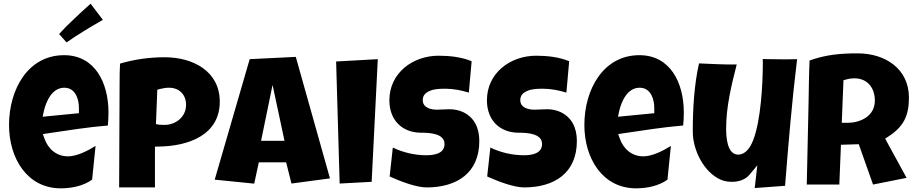

<svg xmlns="http://www.w3.org/2000/svg" viewBox="-20 -1005 4941 1037"><path d="M216.3 -402.8C228.5 -457.5 261.2 -531.2 327.1 -531.2C392.1 -531.2 406.2 -460.9 406.2 -423.8V-393.6L210.4 -374.5ZM28.8 -329.6C28.8 -150.4 126.5 12.2 308.1 12.2C367.7 12.2 430.7 -1 477.5 -34.7L496.1 -216.8C452.6 -189.5 394 -160.6 347.2 -160.6C285.6 -160.6 240.2 -199.7 220.2 -256.3L211.4 -280.8L236.8 -284.7C345.2 -300.3 453.1 -318.4 562.5 -327.1C564.9 -350.6 565.9 -374 565.9 -397C565.9 -560.1 491.7 -707 326.2 -707C130.4 -707 28.8 -521.5 28.8 -329.6ZM339.4 -775.9C402.8 -820.3 468.8 -859.4 535.6 -897.9L469.2 -984.9C436.5 -956.1 404.8 -926.8 373 -896C347.2 -872.1 322.3 -847.2 299.3 -821.3Z M829.6 -520.5 844.2 -524.4C859.4 -528.3 876 -531.2 892.6 -531.2C946.3 -531.2 984.9 -496.1 984.9 -438.5C984.9 -371.6 926.8 -330.6 870.6 -330.6C860.4 -330.6 850.6 -330.6 840.3 -331.5L822.3 -334.5ZM816.9 7.3V-212.9L836.9 -213.4C1000 -215.3 1167 -276.9 1167 -456.1C1167 -620.1 1022.5 -695.8 869.6 -695.8C787.6 -695.8 706.5 -684.6 628.4 -661.6C626.5 -630.9 626 -599.6 626 -568.4C626 -376.5 623.5 -185.1 623.5 7.3Z M1452.1 -546.4 1516.6 -244.6H1390.1ZM1353 -13.2 1377.9 -128.4H1525.4L1554.2 -13.7L1762.2 -41.5L1577.6 -697.8L1328.6 -685.5L1139.6 -34.7Z M1987.3 -22.9 2020.5 -685.5 1795.4 -672.9 1814.5 -13.7Z M2084.5 -51.8C2143.6 -24.9 2229.5 7.3 2283.7 7.3C2447.3 7.3 2568.8 -70.3 2568.8 -243.7C2568.8 -314.5 2541.5 -371.1 2480.5 -399.9C2459.5 -409.7 2432.6 -415 2409.7 -415C2385.7 -415 2362.8 -412.6 2339.8 -412.6C2306.2 -412.6 2263.2 -423.3 2263.2 -464.8C2263.2 -499 2292 -512.7 2320.3 -520.5C2345.2 -525.9 2372.6 -525.9 2385.3 -525.9C2428.7 -525.9 2471.7 -517.1 2512.2 -504.9L2527.3 -674.3C2474.1 -696.8 2409.2 -704.1 2349.1 -704.1C2209 -704.1 2083 -610.4 2083 -463.4C2083 -356.4 2151.4 -288.1 2255.9 -288.1C2296.4 -288.1 2380.9 -285.6 2380.9 -227.5C2380.9 -173.8 2322.8 -166.5 2281.7 -166.5C2222.2 -166.5 2157.7 -180.7 2101.6 -208Z M2611.3 -51.8C2670.4 -24.9 2756.3 7.3 2810.5 7.3C2974.1 7.3 3095.7 -70.3 3095.7 -243.7C3095.7 -314.5 3068.4 -371.1 3007.3 -399.9C2986.3 -409.7 2959.5 -415 2936.5 -415C2912.6 -415 2889.6 -412.6 2866.7 -412.6C2833 -412.6 2790 -423.3 2790 -464.8C2790 -499 2818.8 -512.7 2847.2 -520.5C2872.1 -525.9 2899.4 -525.9 2912.1 -525.9C2955.6 -525.9 2998.5 -517.1 3039.1 -504.9L3054.2 -674.3C3001 -696.8 2936 -704.1 2876 -704.1C2735.8 -704.1 2609.9 -610.4 2609.9 -463.4C2609.9 -356.4 2678.2 -288.1 2782.7 -288.1C2823.2 -288.1 2907.7 -285.6 2907.7 -227.5C2907.7 -173.8 2849.6 -166.5 2808.6 -166.5C2749 -166.5 2684.6 -180.7 2628.4 -208Z M3323.7 -402.8C3335.9 -457.5 3368.7 -531.2 3434.6 -531.2C3499.5 -531.2 3513.7 -460.9 3513.7 -423.8V-393.6L3317.9 -374.5ZM3136.2 -329.6C3136.2 -150.4 3233.9 12.2 3415.5 12.2C3475.1 12.2 3538.1 -1 3585 -34.7L3603.5 -216.8C3560.1 -189.5 3501.5 -160.6 3454.6 -160.6C3393.1 -160.6 3347.7 -199.7 3327.6 -256.3L3318.8 -280.8L3344.2 -284.7C3452.6 -300.3 3560.5 -318.4 3669.9 -327.1C3672.4 -350.6 3673.3 -374 3673.3 -397C3673.3 -560.1 3599.1 -707 3433.6 -707C3237.8 -707 3136.2 -521.5 3136.2 -329.6Z M3721.7 -294.4C3721.7 -193.4 3782.2 -74.2 3872.1 -34.7C3891.6 -26.4 3912.1 -22.9 3934.1 -22.9C3969.2 -22.9 4005.4 -34.7 4026.9 -60.1L4070.3 -111.8L4056.2 10.7L4220.2 -1.5C4238.3 -230 4257.3 -458 4285.2 -685.5C4259.3 -684.6 4233.4 -684.6 4207 -684.6C4171.4 -684.6 4135.3 -685.1 4099.6 -686C4100.1 -679.7 4100.1 -673.8 4100.1 -667.5C4100.1 -554.2 4089.8 -353.5 4047.4 -246.6C4032.2 -208 4006.8 -169.9 3966.8 -169.9C3906.2 -169.9 3901.9 -267.6 3901.9 -311C3901.9 -428.7 3930.2 -543.5 3959 -656.7C3891.1 -655.8 3823.2 -659.7 3755.4 -662.6C3729 -545.4 3721.7 -416.5 3721.7 -294.4Z M4535.6 -571.8 4550.3 -575.7C4564.9 -580.1 4579.6 -582 4594.2 -582C4666.5 -582 4705.1 -529.3 4705.1 -461.4C4705.1 -373.5 4620.1 -341.8 4560.1 -341.8H4526.4ZM4513.2 -8.3 4522 -223.1 4618.2 -226.1 4695.3 -8.3 4876.5 -44.4 4760.7 -256.3 4777.3 -267.1C4859.4 -319.8 4889.2 -378.4 4889.2 -478C4889.2 -633.8 4760.3 -716.8 4613.3 -716.8C4518.6 -716.8 4439 -709.5 4352.5 -678.2C4349.1 -604 4348.6 -530.8 4347.2 -456.5L4337.4 -8.3Z"/></svg>

Font: Luckiest Guy
Style: Regular
Weight: 400
Designer: Astigmatic (AOETI)
Foundry: Astigmatic (AOETI)
Version: Version 1.001